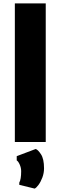

<svg xmlns="http://www.w3.org/2000/svg" viewBox="-20 -832 355 1125"><path d="M67 0V-812H248V0ZM183 273 93 251V238Q104 219 104 171Q104 151.5 95.5 132.2Q87 113 78 108V83L189 41Q202 44.5 220 71.8Q238 99 238 154Q238 182.5 228.2 208.2Q218.5 234 205.5 251.5Q192.5 269 183 273Z"/></svg>

Font: Merriweather Sans Black
Style: Regular
Weight: 900
Designer: Eben Sorkin
Foundry: Eben Sorkin
Version: Version 1.008; ttfautohint (v1.7.19-72a1) -l 8 -r 50 -G 200 